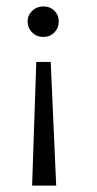

<svg xmlns="http://www.w3.org/2000/svg" viewBox="-20 -540 303 598"><path d="M138 -347 155 38H80L93 -347ZM66 -474Q66 -493 80.5 -506.5Q95 -520 115 -520Q136 -520 149.5 -506.5Q163 -493 163 -473Q163 -453 149.5 -439Q136 -425 115 -425Q94 -425 80 -439Q66 -453 66 -474Z"/></svg>

Font: Aikya
Style: Regular
Weight: 400
Designer: Neelakash Kshetrimayum (Latin subset based on Merriweather by Eben Sorkin)
Foundry: Brand New Type
Version: Version 1.00 b005